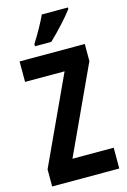

<svg xmlns="http://www.w3.org/2000/svg" viewBox="-138 -997 704 1061"><g transform="rotate(-15 214.0 -466.5)"><path d="M363 -924V-933H214C193 -889 166 -839 132 -786V-773H225C271 -816 336 -887 363 -924ZM407 0V-119H171L401 -616V-714H28V-597H254L23 -98V0Z"/></g></svg>

Font: Noto Sans Myanmar UI ExtraCondensed
Style: Bold
Weight: 700
Width: 2
Designer: Monotype Design Team
Foundry: Monotype Imaging Inc.
Version: Version 2.103